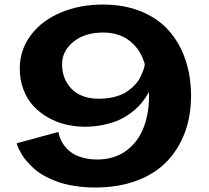

<svg xmlns="http://www.w3.org/2000/svg" viewBox="-20 -811 920 844"><path d="M407.2 -109.9Q482.4 -109.9 535.4 -148.9Q588.4 -188 613 -254.6Q637.7 -321.3 634.8 -408.2Q633.3 -404.8 630.6 -399.4Q627.9 -394 616.9 -377.9Q606 -361.8 592.5 -347.2Q579.1 -332.5 555.4 -314.7Q531.7 -296.9 504.4 -284.2Q477.1 -271.5 437.3 -262.7Q397.5 -253.9 353 -253.9Q309.6 -253.9 268.6 -263.9Q227.5 -273.9 190.9 -294.7Q154.3 -315.4 126.7 -345.2Q99.1 -375 83 -417.5Q66.9 -460 66.9 -509.8Q66.9 -591.3 115 -655.8Q163.1 -720.2 246.6 -755.6Q330.1 -791 433.1 -791Q525.4 -791 599.1 -761.2Q672.9 -731.4 720.9 -677.7Q769 -624 794.4 -550.5Q819.8 -477.1 819.8 -389.2Q819.8 -301.3 792.5 -228Q765.1 -154.8 713.1 -100.8Q661.1 -46.9 580.8 -16.8Q500.5 13.2 399.9 13.2Q351.6 13.2 309.1 6.6Q266.6 0 235.1 -11.2Q203.6 -22.5 176.8 -37.1Q149.9 -51.8 131.8 -67.9Q113.8 -84 99.4 -100.1Q85 -116.2 76.4 -130.9Q67.9 -145.5 62.5 -156.7Q57.1 -168 55.2 -174.8L53.2 -181.2L236.8 -231Q237.3 -228.5 238 -224.1Q238.8 -219.7 243.2 -207Q247.6 -194.3 254.2 -183.1Q260.7 -171.9 274.2 -157.7Q287.6 -143.6 304.7 -133.5Q321.8 -123.5 348.4 -116.7Q375 -109.9 407.2 -109.9ZM616.2 -528.8Q615.7 -531.7 614.3 -536.6Q612.8 -541.5 606.7 -556.2Q600.6 -570.8 592.8 -584Q585 -597.2 570.1 -613Q555.2 -628.9 537.1 -640.6Q519 -652.3 492.2 -660.2Q465.3 -668 434.1 -668Q352.5 -668 302.7 -627.4Q252.9 -586.9 252.9 -528.8Q252.9 -462.4 295.4 -419.7Q337.9 -377 415 -377Q452.6 -377 484.1 -385.3Q515.6 -393.6 535.9 -407Q556.2 -420.4 571.8 -436.8Q587.4 -453.1 595.5 -469.2Q603.5 -485.4 608.6 -498.8Q613.8 -512.2 615.2 -520.5Z"/></svg>

Font: Sporting Grotesque
Style: Bold
Weight: 700
Designer: Lucas LE BIHAN
Foundry: Lucas LE BIHAN
Version: Version 2.002;PS 2.2;hotconv 1.0.88;makeotf.lib2.5.647800